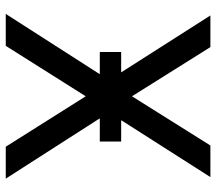

<svg xmlns="http://www.w3.org/2000/svg" viewBox="-62 -689 751 667"><g transform="rotate(90 313.5 -355.5)"><path d="M314.5 -277.8 139.2 0H28.3L237.8 -326.7H160.6V-400.9H231.4L33.7 -710.9H143.6L314.5 -438.5L485.4 -710.9H595.2L397.5 -400.9H471.7V-326.7H391.1L600.6 0H489.7Z"/></g></svg>

Font: Roboto21382017
Style: Regular
Weight: 400
Designer: Christian Robertson
Foundry: Google
Version: Version 2.138; 2017